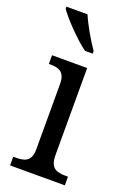

<svg xmlns="http://www.w3.org/2000/svg" viewBox="-148 -819 593 873"><g transform="rotate(20 149.0 -383.0)"><path d="M163 -606H200V-619C173 -657 136 -721 117 -766H15V-756C38 -721 113 -642 163 -606ZM21 0H286V-42H274C231 -42 199 -51 199 -114V-536H29V-494H35C76 -494 108 -485 108 -426V-109C108 -50 75 -42 33 -42H21Z"/></g></svg>

Font: Noto Serif Thai SemiCondensed
Style: Regular
Weight: 400
Width: 4
Designer: Monotype Design Team
Foundry: Monotype Imaging Inc.
Version: Version 2.002